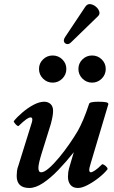

<svg xmlns="http://www.w3.org/2000/svg" viewBox="-20 -922 568 955"><path d="M126 13Q63 13 63 -47Q63 -58 64.5 -71.5Q66 -85 72 -100L139 -315Q145 -338 132 -338Q124 -338 110.5 -328.5Q97 -319 73 -296Q70 -293 63.5 -298.5Q57 -304 52 -311Q47 -318 49 -320Q66 -341 92.5 -363.5Q119 -386 147.5 -401Q176 -416 200 -416Q219 -416 231.5 -404.5Q244 -393 244 -371Q244 -359 241.5 -344Q239 -329 233 -306L189 -165Q171 -108 171 -87Q171 -65 185 -65Q200 -65 224 -86Q248 -107 274.5 -139Q301 -171 325.5 -206.5Q350 -242 367 -271Q380 -294 394.5 -328Q409 -362 423 -405Q425 -416 468 -416Q496 -416 507.5 -413.5Q519 -411 519 -404L431 -109Q423 -84 424 -74.5Q425 -65 432 -65Q438 -65 452 -74Q466 -83 487 -104Q490 -107 498 -102Q506 -97 511.5 -90Q517 -83 514 -79Q498 -59 471.5 -38Q445 -17 416.5 -2Q388 13 368 13Q343 13 330.5 -2.5Q318 -18 318 -43Q318 -53 319.5 -66Q321 -79 330 -107L347 -165Q309 -117 270 -76.5Q231 -36 194 -11.5Q157 13 126 13ZM242 -511Q214 -511 194 -531Q174 -551 174 -579Q174 -607 194 -626.5Q214 -646 242 -646Q270 -646 290 -626.5Q310 -607 310 -579Q310 -551 290 -531Q270 -511 242 -511ZM438 -511Q410 -511 390 -531Q370 -551 370 -579Q370 -607 390 -626.5Q410 -646 438 -646Q466 -646 486 -626.5Q506 -607 506 -579Q506 -551 486 -531Q466 -511 438 -511ZM333 -711Q323 -701 312.5 -703Q302 -705 298.5 -714.5Q295 -724 304 -738L404 -888Q414 -903 428.5 -901.5Q443 -900 456 -889.5Q469 -879 473.5 -865.5Q478 -852 468 -842Z"/></svg>

Font: Junicode SmExp
Style: Bold Italic
Weight: 700
Width: 6
Italic angle: -11°
Designer: Peter S. Baker
Version: Version 2.205; ttfautohint (v1.8.4)